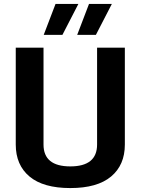

<svg xmlns="http://www.w3.org/2000/svg" viewBox="-20 -942 714 975"><path d="M60 -208V-700H201V-208Q201 -97 337 -97Q473 -97 473 -208V-700H614V-208Q614 -104 544 -45.5Q474 13 337 13Q200 13 130 -45.5Q60 -104 60 -208ZM262 -922H378L297 -765H202ZM432 -922H548L467 -765H372Z"/></svg>

Font: KoHo
Style: Bold
Weight: 700
Designer: Cadson Demak & Katatrad Team
Foundry: Cadson Demak Co.,Ltd.
Version: Version 1.000; ttfautohint (v1.6)